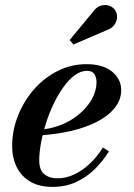

<svg xmlns="http://www.w3.org/2000/svg" viewBox="-20 -721 524 751"><path d="M185 10Q133 10 98 -10.8Q63 -31.5 45.2 -67.8Q27.5 -104 27.5 -150Q27.5 -210 49.8 -267Q72 -324 111.8 -370Q151.5 -416 204.5 -443Q257.5 -470 318.5 -470Q383 -470 418.5 -440.8Q454 -411.5 454 -368.5Q454 -330.5 429 -299.2Q404 -268 360.2 -245.2Q316.5 -222.5 258.8 -209Q201 -195.5 135 -191.5V-213.5Q172.5 -216.5 206.2 -228Q240 -239.5 267.5 -258Q295 -276.5 315.2 -299.5Q335.5 -322.5 346.5 -348.2Q357.5 -374 357.5 -400Q357.5 -418.5 349 -431.2Q340.5 -444 320.5 -444Q296 -444 272.8 -427Q249.5 -410 228.5 -380.8Q207.5 -351.5 190 -315.2Q172.5 -279 160 -239.5Q147.5 -200 140.5 -162.5Q133.5 -125 133.5 -94Q133.5 -55.5 153.5 -39.5Q173.5 -23.5 204 -23.5Q238.5 -23.5 270.8 -38.8Q303 -54 331.5 -81Q360 -108 382.5 -144L406 -129Q384 -93 352.5 -61.2Q321 -29.5 279.5 -9.8Q238 10 185 10ZM267 -547 252.5 -564.5 346 -677.5Q356 -691 368.5 -696.5Q381 -702 393.2 -701.2Q405.5 -700.5 415.5 -694.8Q425.5 -689 431 -680.5Q439 -667.5 437.8 -651.8Q436.5 -636 426.5 -622.8Q416.5 -609.5 399 -603.5Z"/></svg>

Font: Bodoni Moda 9pt SemiBold
Style: Italic
Weight: 600
Italic angle: -13°
Designer: Owen Earl
Foundry: indestructible type
Version: Version 2.004